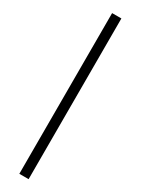

<svg xmlns="http://www.w3.org/2000/svg" viewBox="-289 -858 846 1156"><g transform="rotate(30 134.5 -279.5)"><path d="M102.5 279.3V-837.9H167V279.3Z"/></g></svg>

Font: Bpmf Zihi Sans Regular
Style: Regular
Weight: 400
Foundry: But Ko
Version: Version 1.320